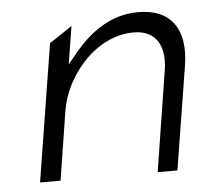

<svg xmlns="http://www.w3.org/2000/svg" viewBox="-39 -484 534 504"><g transform="rotate(-5 228.0 -231.5)"><path d="M47 -20H101L129 -197C138 -256 168 -303 201 -336C231 -365 274 -391 326 -391C388 -391 408 -344 399 -286L357 -20H409L453 -294C467 -385 431 -443 342 -443C268 -443 213 -400 171 -349L149 -322L165 -422L105 -382Z"/></g></svg>

Font: Charger Sport
Style: ExLitObl
Weight: 200
Designer: Jasper
Foundry: Cannot Into Space Fonts
Version: Version 1.1